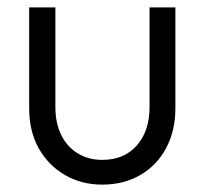

<svg xmlns="http://www.w3.org/2000/svg" viewBox="-20 -490 555 520"><path d="M257 10Q200 10 155 -16.5Q110 -43 84.5 -89Q59 -135 59 -197V-470H130V-200Q130 -157 145.5 -125Q161 -93 190 -75Q219 -57 257 -57Q316 -57 350.5 -96Q385 -135 385 -200V-470H455V-197Q455 -136 430 -89Q405 -42 360 -16Q315 10 257 10Z"/></svg>

Font: Outfit Thin Light
Style: Regular
Weight: 300
Version: Version 1.100;gftools[0.9.27]